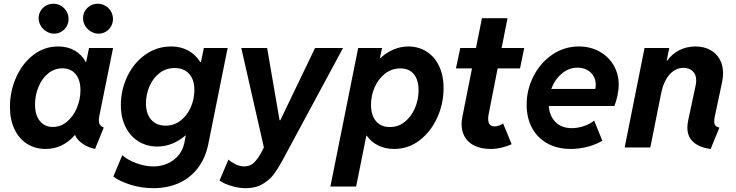

<svg xmlns="http://www.w3.org/2000/svg" viewBox="-20 -775 3866 1009"><path d="M32.2 -213.4Q32.2 -294.4 64.5 -367.7Q96.7 -440.9 154.5 -485.8Q212.4 -530.8 285.6 -530.8Q335.4 -530.8 372.8 -509.3Q410.2 -487.8 431.2 -448.7H432.6L447.8 -522.9H574.2L502.4 -168Q499.5 -153.3 499.5 -142.1Q499.5 -127.9 505.6 -118.7Q511.7 -109.4 525.4 -105L479.5 7.8Q441.4 -0.5 413.1 -20.3Q384.8 -40 374.5 -65.4H373.5Q310.1 7.8 219.7 7.8Q164.6 7.8 122.1 -19.3Q79.6 -46.4 55.9 -96.4Q32.2 -146.5 32.2 -213.4ZM402.8 -300.8Q402.8 -355 377.4 -385.5Q352.1 -416 308.1 -416Q266.1 -416 233.4 -389.4Q200.7 -362.8 182.4 -318.8Q164.1 -274.9 164.1 -225.6Q164.1 -170.9 189.2 -139.4Q214.4 -107.9 257.8 -107.9Q298.8 -107.9 332 -135.5Q365.2 -163.1 384 -207.8Q402.8 -252.4 402.8 -300.8ZM416.5 -679.7Q416.5 -700.7 427 -718Q437.5 -735.4 455.3 -745.4Q473.1 -755.4 493.7 -755.4Q515.1 -755.4 533.7 -744.6Q552.2 -733.9 563 -715.3Q573.7 -696.8 573.7 -674.8Q573.7 -654.3 563.7 -636.7Q553.7 -619.1 536.4 -608.6Q519 -598.1 497.6 -598.1Q476.6 -598.1 457.8 -609.4Q439 -620.6 427.7 -639.2Q416.5 -657.7 416.5 -679.7ZM183.1 -679.7Q183.1 -700.7 193.6 -718Q204.1 -735.4 221.7 -745.4Q239.3 -755.4 259.8 -755.4Q281.7 -755.4 300.3 -744.6Q318.8 -733.9 329.6 -715.3Q340.3 -696.8 340.3 -674.8Q340.3 -654.3 330.3 -636.7Q320.3 -619.1 302.7 -608.6Q285.2 -598.1 264.2 -598.1Q243.2 -598.1 224.4 -609.4Q205.6 -620.6 194.3 -639.2Q183.1 -657.7 183.1 -679.7Z M575.7 152.8 622.6 40.5Q648.4 64.5 695.1 82Q741.7 99.6 786.6 99.6Q826.2 99.6 860.4 84.5Q894.5 69.3 917.7 41.5Q940.9 13.7 948.7 -23.9L956.5 -63.5H955.1Q922.9 -35.6 885.3 -20.3Q847.7 -4.9 806.2 -4.9Q752 -4.9 708.5 -31.5Q665 -58.1 640.1 -107.4Q615.2 -156.7 615.2 -222.2Q615.2 -302.7 649.2 -373.8Q683.1 -444.8 743.7 -487.8Q804.2 -530.8 880.4 -530.8Q929.7 -530.8 968.8 -509.5Q1007.8 -488.3 1032.2 -449.2H1036.1L1051.3 -522.9H1176.3L1074.7 -18.1Q1059.1 58.1 1018.3 110.1Q977.5 162.1 918.2 188Q858.9 213.9 786.6 213.9Q722.7 213.9 665 195.6Q607.4 177.2 575.7 152.8ZM1001.5 -302.2Q1001.5 -356.4 973.9 -387Q946.3 -417.5 897.9 -417.5Q853 -417.5 818.6 -391.1Q784.2 -364.7 765.6 -321.8Q747.1 -278.8 747.1 -231Q747.1 -176.8 774.7 -145.8Q802.2 -114.7 850.6 -114.7Q895 -114.7 929.4 -141.6Q963.9 -168.5 982.7 -211.7Q1001.5 -254.9 1001.5 -302.2Z M1133.8 173.3 1180.7 63.5Q1194.3 76.7 1217.3 88.1Q1240.2 99.6 1263.2 99.6Q1295.9 99.6 1316.7 77.9Q1337.4 56.2 1354 24.9L1366.7 -0.5L1248 -522.9H1383.8L1449.2 -143.1H1453.1L1635.7 -522.9H1782.7L1463.9 68.8Q1440.9 110.8 1419.9 139.6Q1398.9 168.5 1361.8 191.2Q1324.7 213.9 1272 213.9Q1243.7 213.9 1215.3 207.3Q1187 200.7 1165 191.2Q1143.1 181.6 1133.8 173.3Z M1862.3 -522.9H1987.8L1976.6 -469.7H1979Q2010.7 -499 2048.1 -514.9Q2085.4 -530.8 2126 -530.8Q2177.2 -530.8 2219.5 -505.4Q2261.7 -480 2286.4 -430.2Q2311 -380.4 2311 -311Q2311 -230.5 2277.8 -157Q2244.6 -83.5 2185.3 -37.8Q2126 7.8 2051.3 7.8Q2004.9 7.8 1968 -10.3Q1931.2 -28.3 1906.7 -62.5H1905.3L1851.6 205.1H1716.3ZM2179.7 -300.3Q2179.7 -354.5 2155 -385Q2130.4 -415.5 2084 -415.5Q2039.1 -415.5 2003.7 -388.2Q1968.3 -360.8 1949 -316.7Q1929.7 -272.5 1929.7 -224.6Q1929.7 -169.4 1955.8 -138.4Q1981.9 -107.4 2028.8 -107.4Q2073.7 -107.4 2107.9 -135.3Q2142.1 -163.1 2160.9 -207.5Q2179.7 -252 2179.7 -300.3Z M2405.8 -123Q2405.8 -139.6 2409.7 -160.2L2460.4 -415.5H2376L2398.9 -522.9H2481.4L2512.7 -679.2H2647L2616.2 -522.9H2734.9L2712.9 -415.5H2595.2L2547.9 -174.8Q2545.4 -164.1 2545.4 -150.9Q2545.4 -110.8 2578.6 -110.8Q2590.8 -110.8 2603.5 -115.7Q2616.2 -120.6 2624 -126L2668.9 -17.1Q2647.5 -6.8 2617.2 0.5Q2586.9 7.8 2560.1 7.8Q2508.8 7.8 2474.1 -9Q2439.5 -25.9 2422.6 -55.4Q2405.8 -85 2405.8 -123Z M2747.6 -224.6Q2747.6 -303.2 2783.4 -374Q2819.3 -444.8 2882.3 -487.8Q2945.3 -530.8 3022.5 -530.8Q3082.5 -530.8 3130.4 -504.2Q3178.2 -477.5 3204.8 -431.9Q3231.4 -386.2 3231.4 -331.1Q3231.4 -303.2 3224.9 -272.5Q3218.3 -241.7 3208.5 -217.8H2863.8Q2867.7 -165 2899.7 -133.3Q2931.6 -101.6 2984.4 -101.6Q3017.1 -101.6 3049.6 -112.8Q3082 -124 3102.5 -141.1L3145.5 -35.2Q3109.9 -14.6 3066.9 -3.4Q3023.9 7.8 2980 7.8Q2908.7 7.8 2856.2 -21.5Q2803.7 -50.8 2775.6 -103.3Q2747.6 -155.8 2747.6 -224.6ZM3108.4 -307.6Q3110.8 -317.4 3110.8 -329.1Q3110.8 -355.5 3098.6 -376Q3086.4 -396.5 3064.5 -408Q3042.5 -419.4 3015.1 -419.4Q2968.8 -419.4 2931.9 -387.9Q2895 -356.4 2877 -307.6Z M3592.3 -104.5Q3592.3 -122.6 3596.7 -143.1L3635.3 -323.7Q3638.7 -341.8 3638.7 -351.6Q3638.7 -383.8 3620.1 -401.1Q3601.6 -418.5 3572.3 -418.5Q3529.8 -418.5 3498.8 -383.5Q3467.8 -348.6 3455.1 -287.6L3397.5 0H3262.7L3367.2 -522.9H3497.1L3483.4 -455.6H3485.4Q3513.2 -493.2 3551.3 -512Q3589.4 -530.8 3635.7 -530.8Q3678.2 -530.8 3710.9 -513.4Q3743.7 -496.1 3761.7 -464.4Q3779.8 -432.6 3779.8 -390.1Q3779.8 -367.2 3774.9 -344.2L3736.8 -164.6Q3733.4 -149.4 3733.4 -137.7Q3733.4 -122.6 3740 -115Q3746.6 -107.4 3760.7 -104.5L3714.4 8.3Q3592.3 -10.3 3592.3 -104.5Z"/></svg>

Font: Reddit Sans Fudge
Style: Bold
Weight: 700
Italic angle: -11.25°
Designer: Stephen Hutchings
Version: Version 1.013